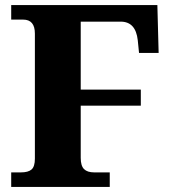

<svg xmlns="http://www.w3.org/2000/svg" viewBox="-20 -734 674 754"><path d="M24 -57H62Q91 -57 104 -68.5Q117 -80 117 -111V-602Q117 -657 71 -657H24V-714H598L603 -526H526L521 -576Q513 -649 454 -649H297V-382H533V-319H297V-114Q297 -83 310 -70Q323 -57 350 -57H411V0H24Z"/></svg>

Font: Noto Serif ExtraBold
Style: Regular
Weight: 800
Designer: Monotype Design Team
Foundry: Monotype Imaging Inc.
Version: Version 1.001